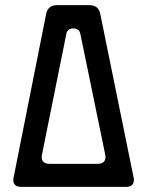

<svg xmlns="http://www.w3.org/2000/svg" viewBox="-20 -730 571 750"><path d="M32 -27Q32 0 63 0H472Q503 0 503 -27Q503 -33 502 -36L372 -674Q366 -710 328 -710H204Q166 -710 160 -674L33 -36Q32 -33 32 -27ZM143 -117Q143 -123 144 -126L239 -597Q243 -619 266 -619Q290 -619 294 -597L391 -126Q392 -123 392 -117Q392 -90 361 -90H174Q143 -90 143 -117Z"/></svg>

Font: WDXL Lubrifont SC
Style: Regular
Weight: 400
Designer: [WDXL Lubrifont] Copyright 2020-2022 (c) NightFurySL2001, Skr-ZERO; [ZCOOL QingKe HuangYou] Copyright 2018-2022 (c) The 
Version: Version 2.001;hotconv 1.1.1;makeotfexe 2.6.0